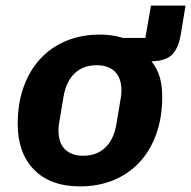

<svg xmlns="http://www.w3.org/2000/svg" viewBox="-20 -651 680 683"><path d="M640 -631 623 -528Q615 -481 593 -457.5Q571 -434 519 -433Q539 -407 548 -377.5Q557 -348 557 -306Q557 -232 535.5 -173Q514 -114 475.5 -73Q437 -32 383.5 -10Q330 12 265 12Q159 12 101 -47.5Q43 -107 43 -210Q43 -284 64.5 -343Q86 -402 124.5 -443Q163 -484 216.5 -506Q270 -528 335 -528Q380 -528 418 -516H497L517 -631ZM276 -97Q324 -97 354.5 -126Q385 -155 394 -209L407 -287Q409 -296 410.5 -307.5Q412 -319 412 -328Q412 -374 388.5 -396.5Q365 -419 324 -419Q276 -419 245.5 -390Q215 -361 206 -307L193 -229Q191 -220 189.5 -208.5Q188 -197 188 -188Q188 -142 211.5 -119.5Q235 -97 276 -97Z"/></svg>

Font: IBM Plex Mono
Style: Bold Italic
Weight: 700
Italic angle: -9°
Monospace: yes
Designer: Mike Abbink, Paul van der Laan, Pieter van Rosmalen
Foundry: Bold Monday
Version: Version 2.3